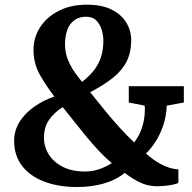

<svg xmlns="http://www.w3.org/2000/svg" viewBox="-20 -772 804 803"><path d="M748.9 -411.5V-343.3L677.4 -330.1Q675.5 -285.7 662.6 -247.4Q649.6 -209.1 630.4 -179.3Q611.2 -149.5 590.4 -130.1Q604.7 -117.2 620.5 -105.8Q636.4 -94.3 653.5 -85.2Q670.6 -76.1 688.9 -70.3Q707.1 -64.5 726.1 -63.5V-7.7Q718.6 -2.5 701 0.7Q683.5 4 665.7 5.5Q647.9 7.1 639.1 7.1Q599.5 7.1 567 -8.4Q534.4 -23.8 501.5 -48.8Q464 -18.5 413.1 -4.2Q362.1 10.2 303.6 10.2Q223.5 10.2 164 -12.9Q104.4 -35.9 71.7 -79.1Q39.1 -122.3 39.1 -182.8Q39.1 -226.5 62 -262.7Q85 -298.9 123.5 -325.9Q161.9 -353 207.4 -368.2Q175.4 -409.5 147.8 -457.4Q120.1 -505.2 120.1 -564Q120.1 -615.1 147.6 -657.9Q175.1 -700.7 225.5 -726.5Q275.8 -752.4 343.6 -752.4Q406.2 -752.4 447.3 -731.6Q488.3 -710.9 508.5 -677.1Q528.7 -643.2 528.7 -604Q528.7 -552.6 509.6 -514.9Q490.5 -477.2 452.5 -446.7Q414.5 -416.3 357.1 -386.3Q391.7 -342.9 422 -306Q452.4 -269.1 481.5 -237.1Q510.7 -205.2 541.1 -176.2Q558.4 -198.6 568.8 -224.3Q579.1 -250 583.1 -277.1Q587.1 -304.3 585.2 -330.1L518.6 -343.3V-411.5ZM251.9 -587Q251.9 -552.3 263.7 -523Q275.4 -493.7 292.1 -470.4Q308.8 -447 323.3 -429.4Q357.2 -456.1 376.5 -482.7Q395.8 -509.4 404 -538.7Q412.3 -567.9 412.3 -602.7Q412.3 -622 406 -645.2Q399.7 -668.3 384 -685.2Q368.2 -702 340.2 -702Q311 -702 291.3 -687.8Q271.6 -673.7 261.8 -647.8Q251.9 -621.9 251.9 -587ZM335.9 -54.7Q367.1 -54.7 396.1 -64.8Q425 -75 447.5 -89.7Q421.2 -111.8 394.3 -140.3Q367.4 -168.9 341.2 -200.7Q315 -232.4 290.1 -264.1Q265.2 -295.8 242.3 -324Q208.5 -303.1 186.2 -272.2Q163.9 -241.3 163.9 -195.9Q163.9 -158.5 183.9 -126.3Q203.9 -94.1 242.3 -74.4Q280.7 -54.7 335.9 -54.7Z"/></svg>

Font: Merriweather 7pt Light
Style: Regular
Weight: 300
Designer: Eben Sorkin
Foundry: Eben Sorkin
Version: Version 2.200;gftools[0.9.31]